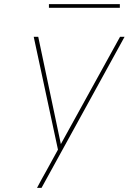

<svg xmlns="http://www.w3.org/2000/svg" viewBox="-20 -914 640 934"><path d="M182 0H160Q171 -21 182.5 -42Q194 -63 206 -84L262 -186L144 -735H166L276 -213L564 -735H586ZM218 -876V-894H563V-876Z"/></svg>

Font: Iosevka Thin Extended Oblique
Style: Regular
Weight: 100
Width: 7
Italic angle: -9°
Monospace: yes
Designer: Belleve Invis
Foundry: Belleve Invis
Version: Version 32.5.0; ttfautohint (v1.8.4)